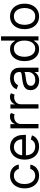

<svg xmlns="http://www.w3.org/2000/svg" viewBox="1454 -2222 780 3729"><g transform="rotate(-90 1844.5 -357.0)"><path d="M298.3 11.4Q221.6 11.4 166.2 -24.9Q110.8 -61.1 81 -124.6Q51.1 -188.2 51.1 -269.9Q51.1 -353 81.9 -416.7Q112.6 -480.5 167.8 -516.5Q223 -552.6 296.9 -552.6Q354.4 -552.6 400.6 -531.2Q446.7 -509.9 476.2 -471.6Q505.7 -433.2 512.8 -382.1H429Q419.4 -419.4 386.5 -448.3Q353.7 -477.3 298.3 -477.3Q249.3 -477.3 212.5 -451.9Q175.8 -426.5 155.4 -380.5Q134.9 -334.5 134.9 -272.7Q134.9 -209.5 155 -162.6Q175.1 -115.8 211.8 -89.8Q248.6 -63.9 298.3 -63.9Q331 -63.9 357.6 -75.3Q384.2 -86.6 402.7 -108Q421.2 -129.3 429 -159.1H512.8Q505.7 -110.8 477.8 -72.3Q449.9 -33.7 404.3 -11.2Q358.7 11.4 298.3 11.4Z M863.6 11.4Q784.8 11.4 727.8 -23.6Q670.8 -58.6 640.1 -121.6Q609.4 -184.7 609.4 -268.5Q609.4 -352.3 640.1 -416.4Q670.8 -480.5 726 -516.5Q781.2 -552.6 855.1 -552.6Q897.7 -552.6 939.3 -538.4Q980.8 -524.1 1014.9 -492.4Q1049 -460.6 1069.2 -408.4Q1089.5 -356.2 1089.5 -279.8V-244.3H669V-316.8H1004.3Q1004.3 -362.9 986 -399.1Q967.7 -435.4 934.1 -456.3Q900.6 -477.3 855.1 -477.3Q805 -477.3 768.6 -452.6Q732.2 -427.9 712.7 -388.5Q693.2 -349.1 693.2 -304V-255.7Q693.2 -193.9 714.7 -151.1Q736.2 -108.3 774.5 -86.1Q812.9 -63.9 863.6 -63.9Q896.7 -63.9 923.5 -73.3Q950.3 -82.7 969.8 -101.7Q989.3 -120.7 1000 -149.1L1081 -126.4Q1068.2 -85.2 1038 -54.2Q1007.8 -23.1 963.4 -5.9Q919 11.4 863.6 11.4Z M1217.3 0V-545.5H1298.3V-463.1H1304Q1318.5 -503.6 1357.6 -528.8Q1396.7 -554 1446 -554Q1468.8 -554 1485.8 -548.7Q1502.8 -543.3 1515.6 -534.1L1487.2 -463.1Q1478.3 -467.7 1466.4 -470.3Q1454.5 -473 1438.9 -473Q1399.1 -473 1368.1 -456.3Q1337 -439.6 1319.1 -410.9Q1301.1 -382.1 1301.1 -345.2V0Z M1600.9 0V-545.5H1681.8V-463.1H1687.5Q1702.1 -503.6 1741.1 -528.8Q1780.2 -554 1829.5 -554Q1852.3 -554 1869.3 -548.7Q1886.4 -543.3 1899.1 -534.1L1870.7 -463.1Q1861.9 -467.7 1850 -470.3Q1838.1 -473 1822.4 -473Q1782.7 -473 1751.6 -456.3Q1720.5 -439.6 1702.6 -410.9Q1684.7 -382.1 1684.7 -345.2V0Z M2144.9 12.8Q2093 12.8 2050.8 -6.9Q2008.5 -26.6 1983.7 -64.1Q1958.8 -101.6 1958.8 -154.8Q1958.8 -201.7 1977.3 -231Q1995.7 -260.3 2026.6 -277Q2057.5 -293.7 2095 -302Q2132.5 -310.4 2170.5 -315.3Q2220.2 -321.7 2251.2 -325.1Q2282.3 -328.5 2296.7 -336.6Q2311.1 -344.8 2311.1 -365.1V-367.9Q2311.1 -420.5 2282.5 -449.6Q2253.9 -478.7 2196 -478.7Q2136 -478.7 2101.9 -452.4Q2067.8 -426.1 2054 -396.3L1974.4 -424.7Q1995.7 -474.4 2031.4 -502.3Q2067.1 -530.2 2109.6 -541.4Q2152 -552.6 2193.2 -552.6Q2219.5 -552.6 2253.7 -546.3Q2288 -540.1 2320.1 -521Q2352.3 -501.8 2373.6 -463.1Q2394.9 -424.4 2394.9 -359.4V0H2311.1V-73.9H2306.8Q2298.3 -56.1 2278.4 -35.9Q2258.5 -15.6 2225.5 -1.4Q2192.5 12.8 2144.9 12.8ZM2157.7 -62.5Q2207.4 -62.5 2241.7 -82Q2275.9 -101.6 2293.5 -132.5Q2311.1 -163.4 2311.1 -197.4V-274.1Q2305.8 -267.8 2287.8 -262.6Q2269.9 -257.5 2246.6 -253.7Q2223.4 -250 2201.5 -247.3Q2179.7 -244.7 2166.2 -242.9Q2133.5 -238.6 2105.3 -229.2Q2077.1 -219.8 2059.8 -201.2Q2042.6 -182.5 2042.6 -150.6Q2042.6 -106.9 2075.1 -84.7Q2107.6 -62.5 2157.7 -62.5Z M2754.3 11.4Q2686.1 11.4 2633.9 -23.3Q2581.7 -57.9 2552.2 -121.3Q2522.7 -184.7 2522.7 -271.3Q2522.7 -357.2 2552.2 -420.5Q2581.7 -483.7 2634.2 -518.1Q2686.8 -552.6 2755.7 -552.6Q2808.9 -552.6 2840 -535Q2871.1 -517.4 2887.6 -495.2Q2904.1 -473 2913.4 -458.8H2920.5V-727.3H3004.3V0H2923.3V-83.8H2913.4Q2904.1 -68.9 2887.1 -46.3Q2870 -23.8 2838.4 -6.2Q2806.8 11.4 2754.3 11.4ZM2765.6 -63.9Q2816.1 -63.9 2850.9 -90.4Q2885.7 -116.8 2903.8 -163.9Q2921.9 -210.9 2921.9 -272.7Q2921.9 -333.8 2904.1 -379.8Q2886.4 -425.8 2851.6 -451.5Q2816.8 -477.3 2765.6 -477.3Q2712.4 -477.3 2677 -450.1Q2641.7 -422.9 2624.1 -376.6Q2606.5 -330.3 2606.5 -272.7Q2606.5 -214.5 2624.5 -167.1Q2642.4 -119.7 2677.7 -91.8Q2713.1 -63.9 2765.6 -63.9Z M3390.6 11.4Q3316.8 11.4 3261.2 -23.8Q3205.6 -58.9 3174.5 -122.2Q3143.5 -185.4 3143.5 -269.9Q3143.5 -355.1 3174.5 -418.7Q3205.6 -482.2 3261.2 -517.4Q3316.8 -552.6 3390.6 -552.6Q3464.5 -552.6 3520.1 -517.4Q3575.6 -482.2 3606.7 -418.7Q3637.8 -355.1 3637.8 -269.9Q3637.8 -185.4 3606.7 -122.2Q3575.6 -58.9 3520.1 -23.8Q3464.5 11.4 3390.6 11.4ZM3390.6 -63.9Q3446.7 -63.9 3483 -92.7Q3519.2 -121.4 3536.6 -168.3Q3554 -215.2 3554 -269.9Q3554 -324.6 3536.6 -371.8Q3519.2 -419 3483 -448.2Q3446.7 -477.3 3390.6 -477.3Q3334.5 -477.3 3298.3 -448.2Q3262.1 -419 3244.7 -371.8Q3227.3 -324.6 3227.3 -269.9Q3227.3 -215.2 3244.7 -168.3Q3262.1 -121.4 3298.3 -92.7Q3334.5 -63.9 3390.6 -63.9Z"/></g></svg>

Font: InterMG
Style: Regular
Weight: 400
Designer: Rasmus Andersson
Foundry: rsms
Version: Version 3.019;December 26, 2023;FontCreator 15.0.0.2955 64-b